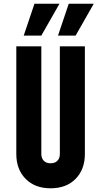

<svg xmlns="http://www.w3.org/2000/svg" viewBox="-20 -1000 546 1036"><path d="M438 -750V-169Q438 -86 388 -35Q338 16 253 16Q168.5 16 118.2 -35Q68 -86 68 -169V-750H203V-169Q203 -146.5 216 -132.8Q229 -119 253 -119Q277 -119 290 -132.8Q303 -146.5 303 -169V-750ZM108 -808 166 -980H301L203 -808ZM293 -808 351 -980H486L388 -808Z"/></svg>

Font: Mohave Light
Style: Regular
Weight: 300
Designer: Gumpita Rahayu
Foundry: Tokotype
Version: Version 2.003